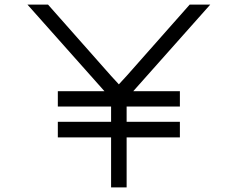

<svg xmlns="http://www.w3.org/2000/svg" viewBox="-20 -820 1040 840"><path d="M900 -800 563 -421H767V-354H534V-287H767V-219H534V0H466V-219H233V-287H466V-354H233V-421H437L100 -800H190L466 -488L500 -451L534 -488L810 -800Z"/></svg>

Font: Dune Rise
Style: Regular
Weight: 400
Version: Version 001.000